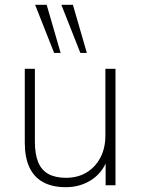

<svg xmlns="http://www.w3.org/2000/svg" viewBox="-20 -770 585 798"><path d="M254 8Q197 8 159 -13Q121 -34 102 -75Q83 -116 83 -177V-484H125V-181Q125 -130 138.5 -96.5Q152 -63 181 -47Q210 -31 254 -31Q303 -31 339.5 -53Q376 -75 397 -114.5Q418 -154 418 -207V-484H460V0H419V-121H431Q412 -58 364 -25Q316 8 254 8ZM314 -550 235 -750H283L341 -550ZM205 -550 126 -750H174L232 -550Z"/></svg>

Font: Nunito Sans 12pt ExtraLight
Style: Regular
Weight: 200
Designer: Vernon Adams
Foundry: Vernon Adams
Version: Version 3.101;gftools[0.9.27]